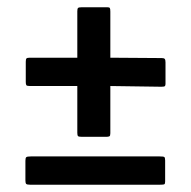

<svg xmlns="http://www.w3.org/2000/svg" viewBox="-20 -536 526 529"><path d="M206 -159Q197 -159 195 -161Q193 -163 193 -170V-299H62Q54 -299 52.5 -301.5Q51 -304 51 -310V-366Q51 -373 53 -375Q55 -377 62 -377H193V-505Q193 -512 195 -514Q197 -516 205 -516H276Q281 -516 282.5 -514Q284 -512 284 -504V-377L426 -376Q432 -376 434 -373.5Q436 -371 436 -364V-305Q436 -301 434.5 -299Q433 -297 425 -297L284 -299V-169Q284 -162 281.5 -160.5Q279 -159 272 -159ZM64 -27Q54 -27 52 -29.5Q50 -32 50 -39V-93Q50 -101 52.5 -103Q55 -105 65 -105H420Q430 -105 432.5 -103.5Q435 -102 435 -94V-36Q435 -30 433 -28.5Q431 -27 419 -27Z"/></svg>

Font: Glory
Style: Bold
Weight: 700
Designer: Robert Leuschke
Foundry: Robert Leuschke
Version: Version 1.011